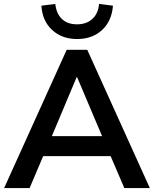

<svg xmlns="http://www.w3.org/2000/svg" viewBox="-20 -959 784 979"><path d="M1 0 320 -705H425L744 0H614L529 -198L583 -163H161L215 -198L131 0ZM371 -566 231 -233 205 -265H539L514 -233L373 -566ZM373 -760Q296 -760 246 -806Q196 -852 191 -930L262 -939Q267 -890 295.5 -862.5Q324 -835 373 -835Q421 -835 451 -862.5Q481 -890 485 -939L556 -930Q550 -852 500.5 -806Q451 -760 373 -760Z"/></svg>

Font: Nunito Sans 12pt ExtraLight
Style: Bold
Weight: 700
Version: Version 3.101;gftools[0.9.27]